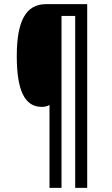

<svg xmlns="http://www.w3.org/2000/svg" viewBox="-20 -780 540 927"><path d="M219 -273V127H277V-703H343V127H401V-760H202C103 -760 61 -675 61 -509C61 -344 99 -264 181 -264C196 -264 208 -267 219 -273Z"/></svg>

Font: Noto Sans Mono ExtraCondensed
Style: Regular
Weight: 400
Width: 2
Designer: Monotype Design Team
Foundry: Monotype Imaging Inc.
Version: Version 2.014